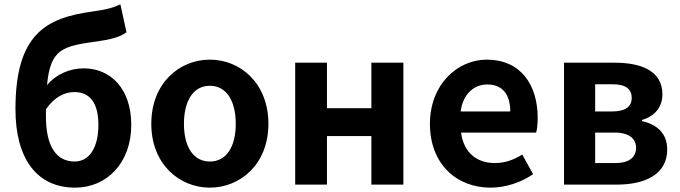

<svg xmlns="http://www.w3.org/2000/svg" viewBox="-20 -848 3125 882"><path d="M191 -346C232 -405 279 -425 322 -425C391 -425 432 -378 432 -274C432 -171 391 -106 323 -106C239 -106 191 -175 191 -313ZM533 -828C498 -812 470 -804 404 -795C194 -766 51 -694 51 -347C51 -118 150 14 325 14C471 14 583 -100 583 -274C583 -443 486 -534 365 -534C300 -534 238 -507 196 -457C212 -627 269 -636 434 -659C483 -666 532 -677 561 -700Z M944 14C1084 14 1213 -94 1213 -279C1213 -466 1084 -574 944 -574C804 -574 675 -466 675 -279C675 -94 804 14 944 14ZM944 -106C868 -106 825 -174 825 -279C825 -385 868 -454 944 -454C1020 -454 1063 -385 1063 -279C1063 -174 1020 -106 944 -106Z M1336 -560V0H1482V-223H1686V0H1833V-560H1686V-351H1482V-560Z M2233 14C2303 14 2374 -10 2429 -48L2379 -138C2339 -113 2299 -99 2253 -99C2170 -99 2110 -147 2098 -239H2443C2447 -252 2450 -279 2450 -306C2450 -461 2370 -574 2216 -574C2082 -574 1955 -461 1955 -279C1955 -95 2077 14 2233 14ZM2096 -336C2107 -418 2159 -460 2218 -460C2290 -460 2324 -412 2324 -336Z M2571 0H2815C2943 0 3045 -47 3045 -161C3045 -237 2997 -276 2929 -292V-297C2993 -315 3023 -362 3023 -414C3023 -522 2927 -560 2803 -560H2571ZM2714 -239H2803C2871 -239 2902 -210 2902 -170C2902 -127 2873 -99 2806 -99H2714ZM2793 -461C2856 -461 2882 -438 2882 -398C2882 -360 2856 -336 2791 -336H2714V-461Z"/></svg>

Font: Noto Sans KR Bold
Style: Regular
Weight: 700
Designer: Ryoko NISHIZUKA  (kana & ideographs); Paul D. Hunt (Latin, Greek & Cyrillic); Wenlong ZHANG  (bopomofo); Sandoll Communi
Foundry: Adobe Systems Incorporated
Version: Version 1.004;PS 1.004;hotconv 1.0.82;makeotf.lib2.5.63406